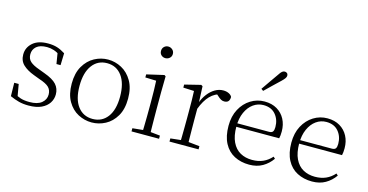

<svg xmlns="http://www.w3.org/2000/svg" viewBox="-81 -1185 3036 1582"><g transform="rotate(15 1436.5 -394.5)"><path d="M217 14Q171 14 134.5 4.5Q98 -5 58 -23L56 -137H94L115 -17L83 -18V-54Q110 -36 141 -26Q172 -16 217 -16Q286 -16 320.5 -44.5Q355 -73 355 -116Q355 -154 331.5 -177.5Q308 -201 246 -221L196 -240Q137 -262 102 -295Q67 -328 67 -382Q67 -441 112.5 -481.5Q158 -522 243 -522Q287 -522 320.5 -511.5Q354 -501 390 -478L387 -376H352L334 -485L361 -483V-450Q330 -472 301 -481.5Q272 -491 242 -491Q182 -491 152.5 -465Q123 -439 123 -399Q123 -360 148 -337.5Q173 -315 227 -296L275 -278Q350 -251 381 -216.5Q412 -182 412 -132Q412 -93 390.5 -59.5Q369 -26 326 -6Q283 14 217 14Z M755 14Q694 14 639 -15Q584 -44 549.5 -103.5Q515 -163 515 -253Q515 -343 550 -403Q585 -463 640 -492.5Q695 -522 755 -522Q816 -522 871 -492.5Q926 -463 961 -403Q996 -343 996 -253Q996 -163 961 -103.5Q926 -44 871 -15Q816 14 755 14ZM755 -16Q835 -16 881.5 -77.5Q928 -139 928 -252Q928 -365 881.5 -428Q835 -491 755 -491Q675 -491 628.5 -428Q582 -365 582 -252Q582 -139 628.5 -77.5Q675 -16 755 -16Z M1093 0V-27L1204 -38H1223L1328 -27V0ZM1181 0Q1182 -24 1183 -64.5Q1184 -105 1184.5 -149Q1185 -193 1185 -226V-281Q1185 -332 1184 -375Q1183 -418 1181 -456L1088 -459V-485L1235 -519L1247 -511L1245 -377V-226Q1245 -193 1245.5 -149Q1246 -105 1246.5 -64.5Q1247 -24 1248 0ZM1206 -655Q1185 -655 1170.5 -668.5Q1156 -682 1156 -704Q1156 -726 1170.5 -740Q1185 -754 1206 -754Q1226 -754 1241.5 -740Q1257 -726 1257 -704Q1257 -682 1241.5 -668.5Q1226 -655 1206 -655Z M1417 0V-27L1528 -39H1551L1665 -27V0ZM1504 0Q1505 -24 1505.5 -64.5Q1506 -105 1506.5 -149Q1507 -193 1507 -226V-281Q1507 -333 1506.5 -375.5Q1506 -418 1504 -455L1412 -459V-485L1549 -519L1562 -511L1568 -371V-370V-226Q1568 -193 1568.5 -149Q1569 -105 1569.5 -64.5Q1570 -24 1571 0ZM1567 -318 1550 -367H1564Q1580 -413 1607 -448Q1634 -483 1667.5 -502.5Q1701 -522 1737 -522Q1764 -522 1784.5 -512Q1805 -502 1812 -486Q1812 -462 1801 -449Q1790 -436 1766 -436Q1750 -436 1736.5 -444Q1723 -452 1706 -468L1683 -488H1732Q1676 -477 1636 -436Q1596 -395 1567 -318Z M2099 14Q2028 14 1972 -15Q1916 -44 1884.5 -103.5Q1853 -163 1853 -252Q1853 -334 1885.5 -394.5Q1918 -455 1972 -488.5Q2026 -522 2090 -522Q2152 -522 2196.5 -495.5Q2241 -469 2265 -423.5Q2289 -378 2289 -320Q2289 -283 2283 -260H1883V-290H2188Q2212 -290 2220.5 -302.5Q2229 -315 2229 -341Q2229 -404 2192.5 -447.5Q2156 -491 2089 -491Q2041 -491 2002 -463Q1963 -435 1940 -383.5Q1917 -332 1917 -263Q1917 -183 1942 -131Q1967 -79 2011 -54.5Q2055 -30 2112 -30Q2165 -30 2205.5 -48Q2246 -66 2278 -102L2293 -88Q2260 -41 2212 -13.5Q2164 14 2099 14ZM2036 -616Q2063 -655 2089 -692.5Q2115 -730 2139 -764Q2153 -786 2163.5 -794.5Q2174 -803 2186 -803Q2197 -803 2205.5 -796Q2214 -789 2214 -775Q2214 -765 2206 -753Q2198 -741 2178 -722Q2150 -696 2118.5 -665.5Q2087 -635 2054 -603Z M2635 14Q2564 14 2508 -15Q2452 -44 2420.5 -103.5Q2389 -163 2389 -252Q2389 -334 2421.5 -394.5Q2454 -455 2508 -488.5Q2562 -522 2626 -522Q2688 -522 2732.5 -495.5Q2777 -469 2801 -423.5Q2825 -378 2825 -320Q2825 -283 2819 -260H2419V-290H2724Q2748 -290 2756.5 -302.5Q2765 -315 2765 -341Q2765 -404 2728.5 -447.5Q2692 -491 2625 -491Q2577 -491 2538 -463Q2499 -435 2476 -383.5Q2453 -332 2453 -263Q2453 -183 2478 -131Q2503 -79 2547 -54.5Q2591 -30 2648 -30Q2701 -30 2741.5 -48Q2782 -66 2814 -102L2829 -88Q2796 -41 2748 -13.5Q2700 14 2635 14Z"/></g></svg>

Font: Noto Serif SC
Style: Regular
Weight: 200
Designer: Ryoko NISHIZUKA 西塚涼子 (kana & ideographs); Frank Grießhammer (Latin, Greek & Cyrillic); Wenlong ZHANG 张文龙 (bopomofo); San
Foundry: Adobe
Version: Version 2.001;hotconv 1.1.0;makeotfexe 2.6.0